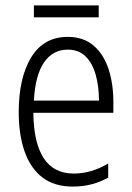

<svg xmlns="http://www.w3.org/2000/svg" viewBox="-20 -678 485 708"><path d="M230 -542Q288 -542 325.5 -509.5Q363 -477 380.5 -422.5Q398 -368 398 -303V-262H103Q104 -152 141 -95Q178 -38 252 -38Q316 -38 379 -75V-23Q350 -7 318 1.5Q286 10 248 10Q180 10 136 -24Q92 -58 70.5 -120Q49 -182 49 -264Q49 -391 95 -466.5Q141 -542 230 -542ZM230 -495Q175 -495 142.5 -448Q110 -401 105 -307H345Q345 -359 333 -402Q321 -445 295.5 -470Q270 -495 230 -495ZM344 -658V-614H105V-658Z"/></svg>

Font: Noto Sans Lao Looped Condensed Light
Style: Regular
Weight: 300
Width: 3
Designer: Mark Frömberg, Ben Mitchell
Foundry: The Fontpad Ltd
Version: Version 1.002; ttfautohint (v1.8.4.7-5d5b)